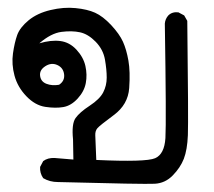

<svg xmlns="http://www.w3.org/2000/svg" viewBox="-20 -286 540 484"><path d="M126 172.9Q105.5 172.9 88.9 163.1Q80.1 150.4 81.1 134.8L88.9 120.1Q100.6 111.3 118.2 112.3L165 116.2L164.1 65.4Q160.2 26.4 170.4 11.7Q180.7 -2.9 206.1 -19.5Q231.4 -36.1 240.2 -53.2Q249 -70.3 249 -90.3Q249 -110.4 244.6 -135.7Q240.2 -161.1 221.2 -180.7Q202.1 -200.2 181.6 -204.6Q161.1 -209 134.8 -205.6Q108.4 -202.1 79.1 -176.8Q108.4 -185.5 131.8 -182.6Q155.3 -179.7 172.9 -160.6Q190.4 -141.6 195.3 -119.6Q200.2 -97.7 196.3 -76.7Q192.4 -55.7 175.8 -37.6Q159.2 -19.5 139.6 -16.1Q120.1 -12.7 94.2 -16.6Q68.4 -20.5 46.4 -43.5Q24.4 -66.4 16.6 -95.2Q8.8 -124 12.7 -151.4Q16.6 -178.7 23.4 -197.8Q30.3 -216.8 52.2 -234.9Q74.2 -252.9 107.4 -260.7Q140.6 -268.6 170.4 -265.6Q200.2 -262.7 219.7 -253.9Q239.3 -245.1 260.3 -222.7Q281.2 -200.2 290 -180.7Q298.8 -161.1 303.7 -133.3Q308.6 -105.5 305.7 -64Q302.7 -22.5 267.1 3.9Q231.4 30.3 225.6 37.1Q219.7 43.9 220.2 55.2Q220.7 66.4 222.7 117.2Q347.7 123 371.1 112.8Q394.5 102.5 397 62Q399.4 21.5 395.5 -226.6Q396.5 -238.3 404.3 -247.1Q414.1 -256.8 429.7 -254.9L444.3 -247.1L452.1 -233.4Q455.1 17.6 453.6 54.7Q452.1 91.8 443.4 114.3Q434.6 136.7 415.5 156.2Q396.5 175.8 370.1 177.2Q343.8 178.7 126 172.9ZM128.9 -72.3Q143.6 -82 141.6 -98.6Q139.6 -115.2 124.5 -122.1Q109.4 -128.9 94.2 -119.1Q79.1 -109.4 81.1 -94.7Q83 -80.1 97.2 -74.7Q111.3 -69.3 128.9 -72.3Z"/></svg>

Font: NaikaiFont
Style: Regular
Weight: 400
Version: Version 1.67